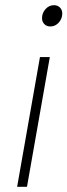

<svg xmlns="http://www.w3.org/2000/svg" viewBox="-20 -720 260 740"><path d="M142 -650Q142 -670 155.5 -685Q169 -700 188 -700Q202 -700 211 -691Q220 -682 220 -668Q220 -648 206.5 -633Q193 -618 174 -618Q160 -618 151 -627Q142 -636 142 -650ZM134 -500H172L84 0H46Z"/></svg>

Font: Sarabun Thin
Style: Italic
Weight: 250
Italic angle: -10°
Designer: Suppakit Chalermlarp | Katatrad Co.,Ltd.
Foundry: Cadson Demak Co.,Ltd.
Version: Version 1.000; ttfautohint (v1.6)